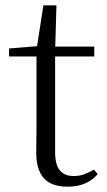

<svg xmlns="http://www.w3.org/2000/svg" viewBox="-20 -687 402 721"><path d="M152 -475V-512H334V-475ZM234 14Q173 14 144.5 -18Q116 -50 116 -115Q116 -138 116.5 -156.5Q117 -175 117 -201V-475H14V-505L137 -515L117 -500L143 -667H192L187 -496V-485V-116Q187 -69 204.5 -47.5Q222 -26 256 -26Q279 -26 296 -32.5Q313 -39 333 -50L347 -33Q327 -10 299 2Q271 14 234 14Z"/></svg>

Font: Noto Serif SC ExtraLight Light
Style: Regular
Weight: 300
Version: Version 2.002-H1;hotconv 1.1.0;makeotfexe 2.6.0